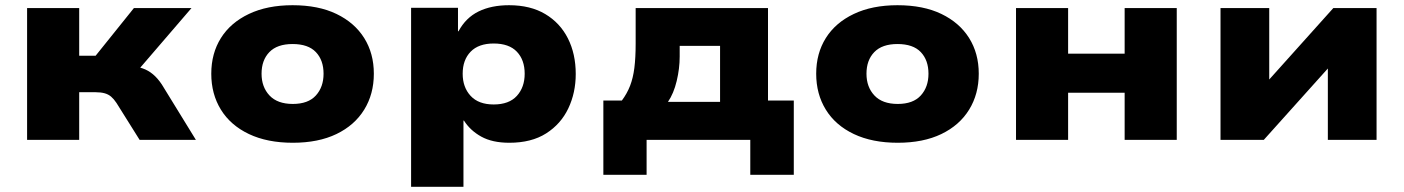

<svg xmlns="http://www.w3.org/2000/svg" viewBox="-20 -537 5388 737"><path d="M84 0V-506H284V-323H347L494 -506H715L488 -242L478 -284Q506 -282 527.5 -274.5Q549 -267 567 -252Q585 -237 601 -213L732 0H516L427 -142Q417 -157 406.5 -166Q396 -175 381.5 -179Q367 -183 347 -183H284V0Z M1104 11Q1006 11 935.5 -22.5Q865 -56 828 -116Q791 -176 791 -254Q791 -332 828 -391Q865 -450 935.5 -483.5Q1006 -517 1103 -517Q1202 -517 1271.5 -483.5Q1341 -450 1378 -391Q1415 -332 1415 -254Q1415 -176 1378 -116Q1341 -56 1271.5 -22.5Q1202 11 1104 11ZM1104 -138Q1163 -138 1192.5 -170.5Q1222 -203 1222 -254Q1222 -306 1192.5 -337Q1163 -368 1103 -368Q1044 -368 1014 -337Q984 -306 984 -254Q984 -203 1014.5 -170.5Q1045 -138 1104 -138Z M1558 180V-507H1738V-417H1740Q1768 -469 1817 -493Q1866 -517 1934 -517Q2016 -517 2073 -483Q2130 -449 2160 -389.5Q2190 -330 2190 -253Q2190 -181 2161.5 -121Q2133 -61 2076.5 -25Q2020 11 1935 11Q1870 11 1827.5 -12.5Q1785 -36 1761 -74H1759V180ZM1875 -136Q1934 -136 1964 -169Q1994 -202 1994 -254Q1994 -307 1964 -338.5Q1934 -370 1875 -370Q1817 -370 1786.5 -338.5Q1756 -307 1756 -254Q1756 -202 1786.5 -169Q1817 -136 1875 -136Z M2296 134V-151H2367Q2387 -178 2398.5 -207.5Q2410 -237 2415 -276Q2420 -315 2420 -370V-506H2928V-151H3027V134H2860V0H2462V134ZM2544 -146H2744V-361H2589V-320Q2589 -274 2577.5 -226Q2566 -178 2544 -146Z M3426 11Q3328 11 3257.5 -22.5Q3187 -56 3150 -116Q3113 -176 3113 -254Q3113 -332 3150 -391Q3187 -450 3257.5 -483.5Q3328 -517 3425 -517Q3524 -517 3593.5 -483.5Q3663 -450 3700 -391Q3737 -332 3737 -254Q3737 -176 3700 -116Q3663 -56 3593.5 -22.5Q3524 11 3426 11ZM3426 -138Q3485 -138 3514.5 -170.5Q3544 -203 3544 -254Q3544 -306 3514.5 -337Q3485 -368 3425 -368Q3366 -368 3336 -337Q3306 -306 3306 -254Q3306 -203 3336.5 -170.5Q3367 -138 3426 -138Z M3880 0V-506H4080V-331H4297V-506H4497V0H4297V-181H4080V0Z M4665 0V-506H4852V-214H4836L5098 -506H5264V0H5077V-293H5094L4831 0Z"/></svg>

Font: Nunito Sans 7pt SemiExpanded Black
Style: Regular
Weight: 900
Width: 6
Designer: Vernon Adams
Foundry: Vernon Adams
Version: Version 3.101;gftools[0.9.27]